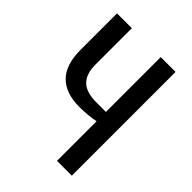

<svg xmlns="http://www.w3.org/2000/svg" viewBox="-200 -808 916 916"><g transform="rotate(45 257.5 -350.0)"><path d="M345 0V-267Q326 -263 296 -260Q266 -257 240 -257Q146 -257 98 -305.5Q50 -354 50 -455V-700H150V-455Q150 -391 181.5 -360.5Q213 -330 280 -330H345V-700H445V0Z"/></g></svg>

Font: Cuprum Medium
Style: Regular
Weight: 500
Designer: Jovanny Lemonad
Foundry: Jovanny Lemonad
Version: Version 3.000